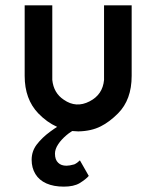

<svg xmlns="http://www.w3.org/2000/svg" viewBox="-20 -480 585 716"><path d="M311 176 278 118Q268 128 257 133Q239 138 228 138Q208 138 197 127Q185 116 185 93Q185 76 197 58Q208 41 228 24Q244 10 273 -4L232 -29Q198 -12 167 11Q137 33 117 59Q98 84 98 116Q98 146 112 169Q126 192 153 204Q180 216 218 216Q255 216 277 203Q301 188 311 176ZM471 -197V-460H368V-200V-182Q363 -127 314 -102Q264 -76 218 -108Q180 -133 175 -182V-200V-460H72V-197Q72 -110 123 -57Q187 9 272 10Q321 9 356 -9Q388 -25 420 -57Q471 -108 471 -197Z"/></svg>

Font: NM-font
Style: Medium
Weight: 500
Designer: ""
Foundry: ""
Version: ""